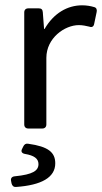

<svg xmlns="http://www.w3.org/2000/svg" viewBox="-20 -494 392 738"><path d="M295.9 -473.6C239.3 -473.6 186.5 -443.4 151.4 -382.8H149.4L144.5 -447.3C143.6 -458 138.7 -461.9 128.9 -461.9H88.9C79.1 -461.9 73.2 -456.1 73.2 -446.3V-15.6C73.2 -5.9 79.1 0 88.9 0H142.6C152.3 0 158.2 -5.9 158.2 -15.6V-271.5C158.2 -347.7 228.5 -397.5 283.2 -397.5C296.9 -397.5 311.5 -394.5 323.2 -391.6C333 -387.7 339.8 -391.6 341.8 -401.4L351.6 -448.2C353.5 -457 350.6 -464.8 341.8 -466.8C329.1 -470.7 312.5 -473.6 295.9 -473.6ZM69.3 69.3 64.5 79.1C59.6 88.9 64.5 95.7 76.2 97.7C110.4 103.5 127.9 115.2 127.9 136.7C127.9 162.1 106.4 176.8 37.1 183.6C25.4 184.6 20.5 191.4 22.5 201.2L24.4 210.9C26.4 219.7 32.2 225.6 42 224.6C138.7 217.8 192.4 188.5 192.4 133.8C192.4 91.8 166 69.3 88.9 58.6C80.1 56.6 73.2 60.5 69.3 69.3Z"/></svg>

Font: Ed Sans Neue
Style: Regular
Weight: 400
Designer: Stephen Hutchings
Version: Version 1.004;PS 001.004;hotconv 1.0.88;makeotf.lib2.5.64775